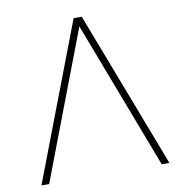

<svg xmlns="http://www.w3.org/2000/svg" viewBox="-82 -808 837 886"><g transform="rotate(-10 336.5 -365.0)"><path d="M340.8 -690.4 77.1 2H41L321.3 -732.4H359.4L640.6 2H604.5Z"/></g></svg>

Font: Gen Shin Gothic ExtraLight
Style: Regular
Weight: 100
Designer: [Source Han Sans]
Ryoko NISHIZUKA  (kana & ideographs); Paul D. Hunt (Latin, Greek & Cyrillic); Wenlong ZHANG  (bopomofo
Version: Version 1.002.20150607